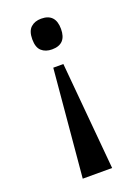

<svg xmlns="http://www.w3.org/2000/svg" viewBox="-139 -602 607 841"><g transform="rotate(-20 164.5 -181.5)"><path d="M97 -470Q97 -508 115.5 -525Q134 -542 164 -542Q231 -542 231 -470Q231 -399 164 -399Q134 -399 115.5 -415.5Q97 -432 97 -470ZM141 -322H188L233 179H96Z"/></g></svg>

Font: Noto Serif NarrowSemiBold
Style: Regular
Weight: 600
Width: 4
Designer: Monotype Design Team
Foundry: Monotype Imaging Inc.
Version: Version 1.001